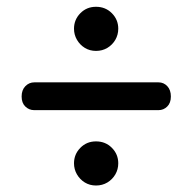

<svg xmlns="http://www.w3.org/2000/svg" viewBox="-20 -631 576 577"><path d="M268.5 -478Q249.8 -478 234.9 -487.1Q220 -496.3 211.2 -511.5Q202.4 -526.7 202.4 -544.7Q202.4 -571.9 221.4 -591.2Q240.4 -610.6 268.5 -610.6Q297.1 -610.6 316.3 -591.2Q335.4 -571.9 335.4 -544.7Q335.4 -526.7 326.7 -511.5Q317.9 -496.3 302.7 -487.1Q287.5 -478 268.5 -478ZM45 -341Q45 -360.5 56.2 -372Q67.5 -383.5 83 -383.5H456.5Q472 -383.5 482.8 -372Q493.5 -360.5 493.5 -341Q493.5 -321.5 482.5 -310.8Q471.5 -300 456.5 -300H82.5Q67.5 -300 56.2 -310.8Q45 -321.5 45 -341ZM268.5 -73.5Q249.8 -73.5 234.9 -82.6Q220 -91.8 211.2 -107Q202.4 -122.2 202.4 -140.2Q202.4 -167.4 221.4 -186.7Q240.4 -206.1 268.5 -206.1Q297.1 -206.1 316.3 -186.7Q335.4 -167.4 335.4 -140.2Q335.4 -122.2 326.7 -107Q317.9 -91.8 302.7 -82.6Q287.5 -73.5 268.5 -73.5Z"/></svg>

Font: Fraunces 72pt S050 Black
Style: Regular
Weight: 900
Version: Version 1.000; ttfautohint (v1.8.3)